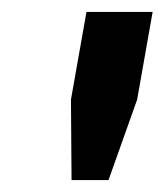

<svg xmlns="http://www.w3.org/2000/svg" viewBox="-20 -707 276 322"><path d="M100 -405 99 -540 125 -687H236L210 -540L162 -405Z"/></svg>

Font: Archivo Condensed
Style: Bold Italic
Weight: 700
Width: 3
Italic angle: -10°
Designer: Hector Gatti
Foundry: Omnibus-Type
Version: Version 2.001